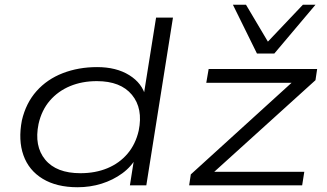

<svg xmlns="http://www.w3.org/2000/svg" viewBox="-20 -779 1373 807"><path d="M306 8Q218 8 159.5 -27.5Q101 -63 78.5 -126.5Q56 -190 72 -273Q89 -346 133.5 -396Q178 -446 244 -471.5Q310 -497 388 -497Q469 -497 523.5 -463Q578 -429 592 -373H583L636 -705H707L595 0H526L545 -120H555Q533 -79 494 -50.5Q455 -22 407 -7Q359 8 306 8ZM318 -51Q381 -51 431.5 -72Q482 -93 516 -133Q550 -173 563 -230Q582 -323 534.5 -380.5Q487 -438 387 -438Q325 -438 274.5 -417Q224 -396 189.5 -356Q155 -316 142 -258Q123 -165 170 -108Q217 -51 318 -51ZM775 0 782 -46 1233 -456 1229 -431H847L857 -489H1313L1306 -442L853 -32L857 -57H1259L1250 0ZM1060 -554 959 -759H1014L1106 -604L1253 -759H1306L1133 -554Z"/></svg>

Font: Nunito Sans 10pt Expanded Light
Style: Italic
Weight: 300
Width: 7
Italic angle: -9°
Designer: Vernon Adams
Foundry: Vernon Adams
Version: Version 3.101;gftools[0.9.27]